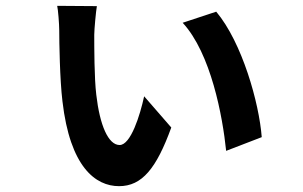

<svg xmlns="http://www.w3.org/2000/svg" viewBox="-20 -600 1040 658"><path d="M312 -579 176 -580C179 -568 183 -517 183 -496C183 -456 185 -327 194 -253C220 -28 307 38 388 38C467 38 516 -23 567 -163L474 -270C460 -205 428 -103 390 -103C351 -103 322 -171 310 -275C303 -332 303 -439 303 -481C303 -499 309 -563 312 -579ZM721 -560 606 -522C703 -417 743 -201 755 -83L877 -130C868 -247 810 -454 721 -560Z"/></svg>

Font: Noto Sans KR Bold
Style: Regular
Weight: 700
Designer: Ryoko NISHIZUKA  (kana & ideographs); Paul D. Hunt (Latin, Greek & Cyrillic); Wenlong ZHANG  (bopomofo); Sandoll Communi
Foundry: Adobe Systems Incorporated
Version: Version 1.004;PS 1.004;hotconv 1.0.82;makeotf.lib2.5.63406